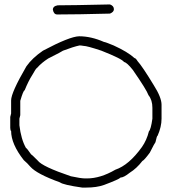

<svg xmlns="http://www.w3.org/2000/svg" viewBox="-20 -850 772 860"><path d="M334.5 -687.5Q388.2 -687.5 445.8 -662.1Q451.2 -662.1 488.8 -646.5Q552.2 -617.7 582.5 -589.8Q587.9 -589.8 596.2 -576.2Q617.2 -553.2 668.5 -468.8Q703.6 -413.6 703.6 -380.9V-318.4Q703.6 -282.2 686 -242.2Q682.6 -242.2 676.3 -212.9Q673.3 -210.4 650.9 -166Q625.5 -131.8 617.7 -128.9Q592.3 -95.7 561 -76.2Q534.2 -54.7 520 -54.7Q513.7 -46.9 445.8 -21.5Q413.1 -9.8 365.7 -9.8H348.1Q262.7 -22 248.5 -33.2Q144.5 -70.8 115.7 -103.5Q103 -118.7 86.4 -132.8Q29.8 -205.1 29.8 -263.7Q26.4 -263.7 25.9 -277.3V-326.2Q25.9 -328.1 29.8 -341.8V-400.4Q29.8 -435.1 98.1 -552.7Q124 -589.8 172.4 -623Q292 -686.5 334.5 -687.5ZM70.8 -398.4V-334Q66.9 -320.3 66.9 -318.4V-289.1Q74.2 -226.6 96.2 -187.5Q100.1 -186.5 119.6 -158.2Q122.1 -158.2 148.9 -130.9Q168.9 -104 297.4 -60.5Q341.8 -50.8 361.8 -50.8H369.6Q429.7 -50.8 496.6 -89.8Q557.6 -110.4 615.7 -191.4Q637.2 -222.2 647 -261.7Q655.8 -270 662.6 -318.4V-367.2Q662.6 -401.9 645 -423.8Q636.7 -447.8 574.7 -537.1Q548.3 -570.3 535.6 -572.3Q526.9 -586.4 434.1 -623Q369.6 -644.5 354 -644.5Q343.3 -646.5 336.4 -646.5Q308.6 -640.6 262.2 -623Q259.8 -620.1 195.8 -587.9Q165 -567.9 147 -546.9Q140.1 -543 125.5 -515.6Q106.9 -486.8 90.3 -445.3Q84.5 -445.3 70.8 -398.4ZM472.7 -830.1Q490.2 -823.7 490.2 -808.6Q490.2 -796.4 472.7 -789.1Q324.7 -785.2 236.3 -785.2Q220.7 -785.2 216.8 -806.6Q216.8 -822.3 238.3 -826.2Q299.3 -826.2 472.7 -830.1Z"/></svg>

Font: CEF Fonts CJK
Style: Regular
Weight: 400
Designer: PartyBoss (派对大魔王)
Version: Release 2.25